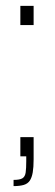

<svg xmlns="http://www.w3.org/2000/svg" viewBox="-20 -530 186 651"><path d="M26 101V80Q47 80 56 74.5Q65 69 67 55Q69 41 69 17V0H49V-65H94V10Q94 37 91 54.5Q88 72 81 82.5Q74 93 60.5 97Q47 101 26 101ZM49 -445V-510H94V-445Z"/></svg>

Font: Saira UltraCondensed Thin
Style: Regular
Weight: 250
Width: 1
Designer: Hector Gatti with collaboration of the Omnibus-Type team
Foundry: Omnibus-Type
Version: Version 1.101